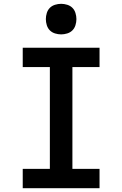

<svg xmlns="http://www.w3.org/2000/svg" viewBox="-20 -985 640 1005"><path d="M99 0V-101H241V-634H99V-735H501V-634H359V-101H501V0ZM300 -805Q284 -805 268 -810Q252 -815 241 -826Q230 -837 225 -853Q220 -869 220 -885Q220 -901 225 -917Q230 -933 241 -944Q252 -955 268 -960Q284 -965 300 -965Q316 -965 332 -960Q348 -955 359 -944Q370 -933 375 -917Q380 -901 380 -885Q380 -869 375 -853Q370 -837 359 -826Q348 -815 332 -810Q316 -805 300 -805Z"/></svg>

Font: Iosevka Curly Slab Extended
Style: Bold
Weight: 700
Width: 7
Monospace: yes
Designer: Belleve Invis
Foundry: Belleve Invis
Version: Version 11.1.0; ttfautohint (v1.8.3)